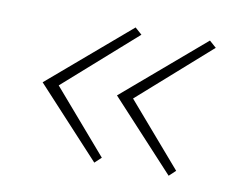

<svg xmlns="http://www.w3.org/2000/svg" viewBox="-49 -445 587 468"><g transform="rotate(10 244.5 -211.0)"><path d="M210 -40 52 -211 252 -382 269 -367 87 -206V-216L226 -55ZM394 -40 236 -211 436 -382 453 -367 271 -206V-216L410 -55Z"/></g></svg>

Font: Ysabeau Office Thin
Style: Italic
Weight: 250
Italic angle: -12°
Designer: Christian Thalmann (Catharsis Fonts)
Version: Version 2.001;gftools[0.9.30]; featfreeze: tnum,lnum,ss02